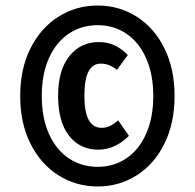

<svg xmlns="http://www.w3.org/2000/svg" viewBox="-20 -780 704 694"><path d="M611 -433Q611 -335 574.5 -261Q538 -187 474.5 -146.5Q411 -106 333 -106Q255 -106 191 -146.5Q127 -187 90 -261Q53 -335 53 -433Q53 -531 90 -605Q127 -679 191 -719.5Q255 -760 333 -760Q411 -760 474.5 -719.5Q538 -679 574.5 -605Q611 -531 611 -433ZM131 -433Q131 -354 157 -296Q183 -238 229 -207.5Q275 -177 333 -177Q391 -177 436.5 -207.5Q482 -238 508 -296Q534 -354 534 -433Q534 -512 508 -570Q482 -628 436.5 -658.5Q391 -689 333 -689Q275 -689 229 -658.5Q183 -628 157 -570Q131 -512 131 -433ZM442 -581 403 -528Q386 -540 373 -545Q360 -550 344 -550Q285 -550 285 -434Q285 -318 347 -318Q364 -318 377.5 -324.5Q391 -331 407 -345L446 -289Q396 -239 335 -239Q269 -239 229.5 -289.5Q190 -340 190 -434Q190 -526 230.5 -577Q271 -628 338 -628Q397 -628 442 -581Z"/></svg>

Font: Fira Sans Compressed SemiBold
Style: Regular
Weight: 600
Width: 1
Designer: bBox Type GmbH & Carrois Corporate GbR & Edenspiekermann AG
Foundry: bBox Type GmbH & Carrois Corporate GbR & Edenspiekermann AG
Version: Version 4.301